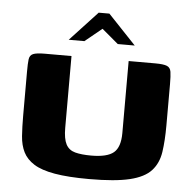

<svg xmlns="http://www.w3.org/2000/svg" viewBox="-48 -683 740 733"><g transform="rotate(5 322.0 -316.0)"><path d="M596 -228Q596 -169 589.5 -125.5Q583 -82 557 -53.5Q531 -25 475 -11.5Q419 2 320 2Q239 2 187.5 -7Q136 -16 107.5 -34Q79 -52 66 -78Q53 -104 50.5 -139Q48 -174 48 -217V-386Q48 -417 50 -433Q52 -449 65 -454.5Q78 -460 109 -460H212V-185Q212 -143 223 -122Q234 -101 258 -94.5Q282 -88 320 -88Q381 -88 406 -109Q431 -130 431 -184V-460H533Q565 -460 578 -454.5Q591 -449 593.5 -433Q596 -417 596 -386ZM196 -521 301 -634H342L449 -521H384L321 -574L256 -521Z"/></g></svg>

Font: Genos Thin
Style: Bold
Weight: 700
Version: Version 1.010